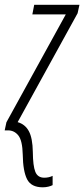

<svg xmlns="http://www.w3.org/2000/svg" viewBox="-54 -550 355 810"><path d="M126.5 240.2Q77.6 240.2 60.3 206.3Q43 172.4 42 102.5Q40.5 43 23.4 21.5Q6.3 0 -20.5 0H-34.2L-26.9 -34.2L223.6 -489.3H82.5L90.3 -529.8H281.2L273.4 -494.1L20.5 -34.7Q51.8 -25.9 67.6 3.2Q83.5 32.2 84.5 91.3Q85 149.9 95 174.8Q105 199.7 132.8 199.7Q152.3 199.7 168 191.9V231Q160.6 234.9 149.7 237.5Q138.7 240.2 126.5 240.2Z"/></svg>

Font: Open Sans Condensed Light
Style: Italic
Weight: 300
Width: 3
Italic angle: -12°
Designer: Monotype Design Team
Foundry: Monotype Imaging Inc.
Version: Version 3.000; ttfautohint (v1.8.4)